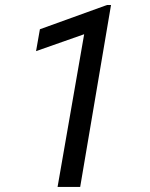

<svg xmlns="http://www.w3.org/2000/svg" viewBox="-20 -734 590 754"><path d="M294.9 0H206.1L310.5 -599.6L121.6 -533.2L136.7 -619.1L400.4 -714.4H416Z"/></svg>

Font: TypoPRO Roboto
Style: Italic
Weight: 400
Italic angle: -12°
Designer: Google
Version: Version 2.136; 2016